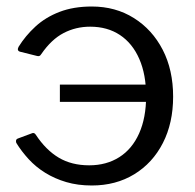

<svg xmlns="http://www.w3.org/2000/svg" viewBox="-20 -560 598 590"><path d="M262 -540Q335 -540 391.5 -504.5Q448 -469 480 -407Q512 -345 512 -263Q512 -182 480.5 -120.5Q449 -59 392.5 -24.5Q336 10 262 10Q219 10 183.5 -0.5Q148 -11 119 -29Q90 -47 68 -71Q46 -95 30 -121Q27 -131 34 -134L77 -150Q85 -154 90 -146Q121 -99 160.5 -75.5Q200 -52 254 -52Q307 -52 346.5 -77Q386 -102 407.5 -150Q429 -198 429 -265Q429 -331 408 -379Q387 -427 348.5 -452.5Q310 -478 257 -478Q213 -478 175.5 -458.5Q138 -439 107 -394Q104 -389 101 -388Q98 -387 94 -388L42 -401Q31 -404 37 -416Q58 -450 89 -478.5Q120 -507 163 -523.5Q206 -540 262 -540ZM466 -247H164V-300H466Z"/></svg>

Font: Libre Franklin
Style: Regular
Weight: 400
Designer: Pablo Impallari, Rodrigo Fuenzalida, Nhung Nguyen
Foundry: Impallari Type
Version: Version 3.000